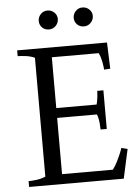

<svg xmlns="http://www.w3.org/2000/svg" viewBox="-60 -944 717 990"><g transform="rotate(-5 299.0 -449.0)"><path d="M50 0V-30Q64 -30 90 -33Q116 -36 138 -46V-661Q116 -671 90 -674Q64 -677 50 -677V-707H515L520 -571L488 -569Q487 -586 482.5 -610Q478 -634 468 -656H225V-393H434Q439 -413 441 -432Q443 -451 443 -463H475V-263H443Q443 -276 441 -298.5Q439 -321 431 -342H225V-51H488Q501 -68 512.5 -91Q524 -114 532 -133.5Q540 -153 541 -159L573 -151L540 0ZM223 -800Q202 -800 188 -814Q174 -828 174 -848Q174 -868 188 -883Q202 -898 223 -898Q244 -898 258.5 -884Q273 -870 273 -850Q273 -830 258.5 -815Q244 -800 223 -800ZM404 -800Q383 -800 369 -814Q355 -828 355 -848Q355 -868 369 -883Q383 -898 404 -898Q425 -898 439.5 -884Q454 -870 454 -850Q454 -830 439.5 -815Q425 -800 404 -800Z"/></g></svg>

Font: Joan
Style: Regular
Weight: 400
Designer: Paolo Biagini
Version: Version 1.001; ttfautohint (v1.8.4.7-5d5b);gftools[0.9.30]